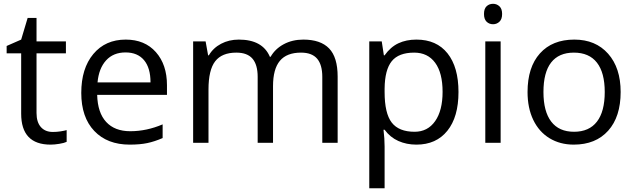

<svg xmlns="http://www.w3.org/2000/svg" viewBox="-20 -754 3354 1014"><path d="M258.8 -57.1Q280.3 -57.1 300.3 -60.3Q320.3 -63.5 332 -66.9V-4.9Q318.8 1.5 293.2 5.6Q267.6 9.8 247.1 9.8Q91.8 9.8 91.8 -153.8V-472.2H15.1V-511.2L91.8 -544.9L126 -659.2H172.9V-535.2H328.1V-472.2H172.9V-157.2Q172.9 -108.9 195.8 -83Q218.8 -57.1 258.8 -57.1Z M665 9.8Q546.4 9.8 477.8 -62.5Q409.2 -134.8 409.2 -263.2Q409.2 -392.6 472.9 -468.8Q536.6 -544.9 644 -544.9Q744.6 -544.9 803.2 -478.8Q861.8 -412.6 861.8 -304.2V-252.9H493.2Q495.6 -158.7 540.8 -109.9Q585.9 -61 668 -61Q754.4 -61 838.9 -97.2V-24.9Q795.9 -6.3 757.6 1.7Q719.2 9.8 665 9.8ZM643.1 -477.1Q578.6 -477.1 540.3 -435.1Q502 -393.1 495.1 -318.8H774.9Q774.9 -395.5 740.7 -436.3Q706.5 -477.1 643.1 -477.1Z M1682.1 0V-348.1Q1682.1 -412.1 1654.8 -444.1Q1627.4 -476.1 1569.8 -476.1Q1494.1 -476.1 1458 -432.6Q1421.9 -389.2 1421.9 -298.8V0H1340.8V-348.1Q1340.8 -412.1 1313.5 -444.1Q1286.1 -476.1 1228 -476.1Q1151.9 -476.1 1116.5 -430.4Q1081.1 -384.8 1081.1 -280.8V0H1000V-535.2H1065.9L1079.1 -461.9H1083Q1106 -501 1147.7 -522.9Q1189.5 -544.9 1241.2 -544.9Q1366.7 -544.9 1405.3 -454.1H1409.2Q1433.1 -496.1 1478.5 -520.5Q1523.9 -544.9 1582 -544.9Q1672.9 -544.9 1718 -498.3Q1763.2 -451.7 1763.2 -349.1V0Z M2179.2 9.8Q2127 9.8 2083.7 -9.5Q2040.5 -28.8 2011.2 -68.8H2005.4Q2011.2 -22 2011.2 20V240.2H1930.2V-535.2H1996.1L2007.3 -461.9H2011.2Q2042.5 -505.9 2084 -525.4Q2125.5 -544.9 2179.2 -544.9Q2285.6 -544.9 2343.5 -472.2Q2401.4 -399.4 2401.4 -268.1Q2401.4 -136.2 2342.5 -63.2Q2283.7 9.8 2179.2 9.8ZM2167.5 -476.1Q2085.4 -476.1 2048.8 -430.7Q2012.2 -385.3 2011.2 -286.1V-268.1Q2011.2 -155.3 2048.8 -106.7Q2086.4 -58.1 2169.4 -58.1Q2238.8 -58.1 2278.1 -114.3Q2317.4 -170.4 2317.4 -269Q2317.4 -369.1 2278.1 -422.6Q2238.8 -476.1 2167.5 -476.1Z M2624 0H2543V-535.2H2624ZM2536.1 -680.2Q2536.1 -708 2549.8 -720.9Q2563.5 -733.9 2584 -733.9Q2603.5 -733.9 2617.7 -720.7Q2631.8 -707.5 2631.8 -680.2Q2631.8 -652.8 2617.7 -639.4Q2603.5 -626 2584 -626Q2563.5 -626 2549.8 -639.4Q2536.1 -652.8 2536.1 -680.2Z M3257.8 -268.1Q3257.8 -137.2 3191.9 -63.7Q3126 9.8 3009.8 9.8Q2938 9.8 2882.3 -23.9Q2826.7 -57.6 2796.4 -120.6Q2766.1 -183.6 2766.1 -268.1Q2766.1 -398.9 2831.5 -471.9Q2897 -544.9 3013.2 -544.9Q3125.5 -544.9 3191.7 -470.2Q3257.8 -395.5 3257.8 -268.1ZM2850.1 -268.1Q2850.1 -165.5 2891.1 -111.8Q2932.1 -58.1 3011.7 -58.1Q3091.3 -58.1 3132.6 -111.6Q3173.8 -165 3173.8 -268.1Q3173.8 -370.1 3132.6 -423.1Q3091.3 -476.1 3010.7 -476.1Q2931.2 -476.1 2890.6 -423.8Q2850.1 -371.6 2850.1 -268.1Z"/></svg>

Font: f0_52653 
Style: Regular
Weight: 400
Foundry: Ascender Corporation
Version: Version 1.10